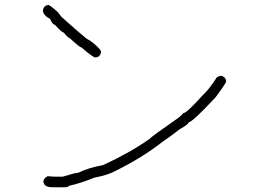

<svg xmlns="http://www.w3.org/2000/svg" viewBox="-20 -624 1040 780"><path d="M177.7 -603.5Q182.1 -603.5 209 -580.1Q212.9 -578.1 230.5 -554.7Q305.2 -487.8 332 -466.8Q361.3 -452.1 388.7 -419.9L390.6 -410.2Q384.8 -390.6 367.2 -390.6Q357.9 -390.6 310.5 -431.6Q303.2 -431.6 263.7 -468.8Q257.8 -468.8 238.3 -492.2Q230.5 -492.2 203.1 -523.4Q193.8 -523.4 183.6 -546.9Q154.3 -563 154.3 -582Q158.7 -603.5 177.7 -603.5ZM878.9 -316.4Q898.4 -310.5 898.4 -293Q898.4 -285.6 855.5 -228.5Q760.7 -127 746.1 -127Q745.6 -118.7 710.9 -99.6Q674.3 -70.8 638.7 -46.9Q558.6 16.1 449.2 70.3Q419.9 86.9 363.3 97.7Q306.2 121.1 259.8 130.9Q258.8 136.7 244.1 136.7H193.4Q156.2 136.7 156.2 111.3Q159.2 98.6 173.8 91.8Q196.8 93.8 207 93.8H234.4Q285.2 78.1 296.9 78.1Q341.8 56.6 398.4 46.9Q506.8 -2.9 585.9 -58.6Q600.6 -73.2 695.3 -138.7Q712.4 -149.9 724.6 -164.1Q737.8 -164.1 802.7 -236.3Q828.1 -258.8 861.3 -310.5Q874.5 -316.4 878.9 -316.4Z"/></svg>

Font: CEF Fonts CJK
Style: Regular
Weight: 400
Designer: PartyBoss (派对大魔王)
Version: Release 2.25